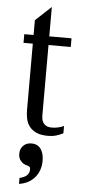

<svg xmlns="http://www.w3.org/2000/svg" viewBox="-63 -711 462 1024"><g transform="rotate(5 168.5 -198.5)"><path d="M227.5 -35.2Q262.2 -35.2 292 -49.3V-10.3Q275.4 -1.5 255.4 4.6Q235.4 10.7 211.9 10.7Q172.4 10.7 147.9 -0.7Q123.5 -12.2 110.4 -30.3Q97.2 -48.3 92.5 -71Q87.9 -93.8 87.9 -116.2V-472.2H38.1V-518.6H87.9V-597.7L171.9 -675.8V-518.6H291V-472.2H171.9V-94.2Q171.9 -85.9 173.6 -75.7Q175.3 -65.4 181.2 -56.4Q187 -47.4 198 -41.3Q209 -35.2 227.5 -35.2ZM194.3 145.5Q194.3 169.9 187.3 192.1Q180.2 214.4 165.8 232.4Q151.4 250.5 129.9 262.7Q108.4 274.9 79.6 279.3V247.6Q108.9 240.2 120.4 227.5Q131.8 214.8 131.8 196.3Q131.8 187.5 127.4 183.6Q123 179.7 114.7 177.7Q94.2 173.8 80.6 158.2Q66.9 142.6 66.9 119.1Q66.9 92.3 83.7 75.4Q100.6 58.6 127.4 58.6Q147 58.6 159.9 66.4Q172.9 74.2 180.4 86.7Q188 99.1 191.2 114.7Q194.3 130.4 194.3 145.5Z"/></g></svg>

Font: Arian Grqi
Style: Regular
Weight: 400
Designer: Ruben Hakobyan (Tarumian)
Foundry: Ruben Hakobyan (Tarumian)
Version: Version 1.003